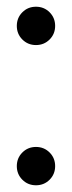

<svg xmlns="http://www.w3.org/2000/svg" viewBox="-20 -535 214 571"><path d="M30 -458Q30 -482 46.5 -498.5Q63 -515 87 -515Q111 -515 127.5 -498.5Q144 -482 144 -458Q144 -434 127.5 -417.5Q111 -401 87 -401Q63 -401 46.5 -417.5Q30 -434 30 -458ZM30 -41Q30 -65 46.5 -81.5Q63 -98 87 -98Q111 -98 127.5 -81.5Q144 -65 144 -41Q144 -17 127.5 -0.5Q111 16 87 16Q63 16 46.5 -0.5Q30 -17 30 -41Z"/></svg>

Font: RL Madena Variable
Style: Regular
Weight: 400
Designer: I Kadek Wantara Putra
Foundry: Roughlines ID
Version: Version 1.000;Glyphs 3.1.2 (3151)